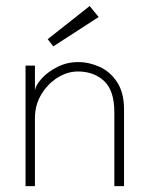

<svg xmlns="http://www.w3.org/2000/svg" viewBox="-20 -634 517 654"><path d="M246.5 -422.5Q284 -422.5 320 -406Q356 -389.5 379.2 -353.8Q402.5 -318 402.5 -261V0H369.5V-250.5Q369.5 -326 334.5 -358.2Q299.5 -390.5 245.5 -390.5Q209.5 -390.5 176 -369.5Q142.5 -348.5 120.8 -312.5Q99 -276.5 99 -232V0H67V-410.5H99V-326.5Q102 -344.5 122.5 -367Q143 -389.5 175.5 -406Q208 -422.5 246.5 -422.5ZM161.5 -476 142.5 -500.5 285.5 -613.5 316 -576Z"/></svg>

Font: League Spartan Thin
Style: Regular
Weight: 100
Foundry: The League of Moveable Type
Version: Version 2.002